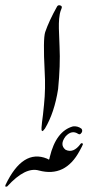

<svg xmlns="http://www.w3.org/2000/svg" viewBox="-126 -538 330 718"><path d="M42 -57.1Q38.1 -52.7 34.2 -47.9H32.7Q29.8 -50.8 29.3 -50.8Q29.3 -50.8 29.3 -61Q31.2 -78.1 31.2 -81.5Q34.7 -105 38.6 -146.5Q44.9 -207 41 -272Q34.7 -393.1 43 -418Q57.1 -459.5 87.4 -513.7Q90.8 -519.5 97.7 -518.1Q108.4 -516.1 104 -505.9Q99.6 -495.6 97.7 -486.3Q96.2 -477.5 95.2 -468.3Q94.7 -458.5 94.2 -450.2Q94.2 -450.2 94.2 -431.2Q95.2 -395 96.7 -363.8Q100.1 -294.4 91.3 -205.1Q77.6 -116.7 42 -57.1ZM177.2 -39.6Q180.2 -42 181.2 -46.9Q182.1 -52.7 178.2 -57.1Q164.1 -67.4 147 -65.4Q83.5 -47.9 60.1 49.3Q59.6 52.7 58.6 56.2L57.1 59.1Q53.7 57.1 49.8 55.2Q-41 18.1 -105.5 153.8Q-106 155.3 -106 155.8Q-106 157.7 -106 159.7Q-105 159.7 -103 159.7Q-101.1 159.7 -100.1 159.7L-98.6 158.7Q-31.2 85 19.5 99.6Q118.2 126 171.9 25.9Q179.2 12.7 180.2 10.3Q181.2 7.3 182.6 4.9Q184.1 2.4 184.1 1.5L183.1 -1.5Q180.2 -3.4 177.2 -2L175.3 0Q148.4 36.6 119.1 22Q95.7 3.4 119.1 -27.8Q142.1 -53.2 166 -37.6Q172.9 -33.2 177.2 -39.6Z"/></svg>

Font: Urdu Khush Khati
Style: Regular
Weight: 400
Version: Version 001.500